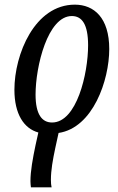

<svg xmlns="http://www.w3.org/2000/svg" viewBox="-20 -566 509 826"><path d="M113 240H202C200 232 199 220 199 208C199 166 207 122 218 70L232 6C380 -16 450 -221 450 -355C450 -490 384 -546 302 -546C129 -546 42 -332 42 -180C42 -75 83 -13 145 4L133 58C121 115 111 170 111 213C111 222 112 232 113 240ZM204 -39C161 -39 133 -73 133 -159C133 -280 185 -497 289 -497C333 -497 359 -461 359 -371C359 -249 310 -39 204 -39Z"/></svg>

Font: Noto Serif ExtraCondensed
Style: Italic
Weight: 400
Width: 2
Italic angle: -12°
Designer: Monotype Design Team
Foundry: Monotype Imaging Inc.
Version: Version 2.014